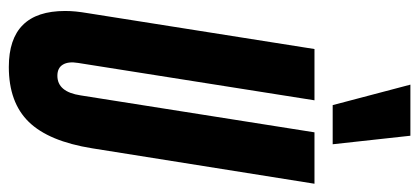

<svg xmlns="http://www.w3.org/2000/svg" viewBox="-284 -680 973 446"><g transform="rotate(90 203.0 -456.5)"><path d="M135.1 10Q69.9 10 37.5 -22.6Q5 -55.1 5 -120.8Q5 -133.2 6.2 -145.4Q7.4 -157.6 10.5 -176.1L93.4 -700H212.5L125.7 -151Q121.9 -128.3 129.6 -115.6Q137.2 -102.8 155.5 -102.8Q193 -102.8 201.1 -157L286.9 -700H406.3L324 -183.6Q307.8 -82.7 262.7 -36.4Q217.5 10 135.1 10ZM223.7 -742.3 176.1 -922.8H294.8L314.6 -742.3Z"/></g></svg>

Font: Georama ExtraCondensed Thin
Style: Italic
Weight: 100
Width: 2
Italic angle: -9°
Designer: Jean-Baptiste Levee
Foundry: Production Type
Version: Version 1.001